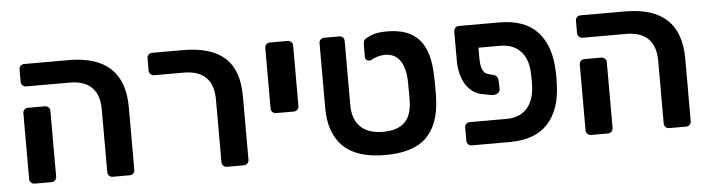

<svg xmlns="http://www.w3.org/2000/svg" viewBox="-41 -739 3371 913"><g transform="rotate(-5 1644.5 -282.5)"><path d="M442 -24V-322Q442 -464 300 -464H93Q83 -464 76 -471Q69 -478 69 -488V-547Q69 -558 76 -564.5Q83 -571 93 -571H305Q571 -571 571 -323V-24Q571 -14 564.5 -7Q558 0 547 0H466Q456 0 449 -7Q442 -14 442 -24ZM69 -24V-338Q69 -349 76 -355.5Q83 -362 93 -362H173Q184 -362 191 -355Q198 -348 198 -338V-24Q198 -14 191 -7Q184 0 173 0H93Q83 0 76 -7Q69 -14 69 -24Z M987 -24V-322Q987 -464 845 -464H704Q694 -464 687 -471Q680 -478 680 -488V-547Q680 -558 687 -564.5Q694 -571 704 -571H850Q984 -571 1050 -512Q1116 -453 1116 -327V-24Q1116 -14 1109 -7Q1102 0 1092 0H1011Q1001 0 994 -7Q987 -14 987 -24Z M1242 -258V-547Q1242 -558 1249 -564.5Q1256 -571 1266 -571H1351Q1361 -571 1368 -564Q1375 -557 1375 -547V-258Q1375 -248 1368 -241Q1361 -234 1351 -234H1266Q1256 -234 1249 -241Q1242 -248 1242 -258Z M1501 -237V-547Q1501 -558 1508 -564.5Q1515 -571 1525 -571H1597Q1608 -571 1614.5 -564.5Q1621 -558 1621 -547V-242Q1621 -173 1658 -137Q1695 -101 1766 -101Q1835 -101 1869 -134.5Q1903 -168 1904 -236Q1905 -246 1904.5 -268Q1904 -290 1904 -302V-325Q1903 -394 1877.5 -429.5Q1852 -465 1806 -465Q1791 -465 1772 -460Q1753 -455 1740 -447Q1736 -444 1730 -444Q1722 -444 1716 -449.5Q1710 -455 1710 -464V-519Q1710 -531 1713 -539Q1716 -547 1726 -552Q1744 -563 1767 -569Q1790 -575 1826 -575Q1930 -575 1979 -518Q2028 -461 2030 -343Q2031 -333 2031 -287Q2031 -241 2030 -231Q2025 -112 1962.5 -51Q1900 10 1766 10Q1631 10 1566 -54Q1501 -118 1501 -237Z M2252 -402Q2254 -341 2284 -332L2317 -323Q2325 -320 2329.5 -311.5Q2334 -303 2334 -292L2335 -255Q2335 -242 2322.5 -235Q2310 -228 2294 -230L2254 -238Q2204 -246 2174 -291.5Q2144 -337 2144 -410V-547Q2145 -558 2151.5 -564.5Q2158 -571 2168 -571H2361Q2482 -571 2543 -505Q2604 -439 2608 -319Q2609 -309 2609 -286Q2609 -262 2608 -252Q2604 -132 2543 -66Q2482 0 2361 0H2180Q2170 0 2163 -7Q2156 -14 2156 -24V-87Q2156 -98 2163 -104.5Q2170 -111 2180 -111H2356Q2417 -111 2452 -148.5Q2487 -186 2490 -254Q2491 -264 2491 -286Q2491 -307 2490 -317Q2488 -385 2452.5 -422.5Q2417 -460 2356 -460H2252Z M3098 -24V-322Q3098 -464 2956 -464H2749Q2739 -464 2732 -471Q2725 -478 2725 -488V-547Q2725 -558 2732 -564.5Q2739 -571 2749 -571H2961Q3227 -571 3227 -323V-24Q3227 -14 3220.5 -7Q3214 0 3203 0H3122Q3112 0 3105 -7Q3098 -14 3098 -24ZM2725 -24V-338Q2725 -349 2732 -355.5Q2739 -362 2749 -362H2829Q2840 -362 2847 -355Q2854 -348 2854 -338V-24Q2854 -14 2847 -7Q2840 0 2829 0H2749Q2739 0 2732 -7Q2725 -14 2725 -24Z"/></g></svg>

Font: Hezaedrus Medium
Style: Regular
Weight: 500
Designer: Hubert & Fischer
Foundry: Hubert & Fischer
Version: Version 1.10;September 3, 2019;FontCreator 11.5.0.2425 64-bi